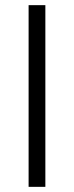

<svg xmlns="http://www.w3.org/2000/svg" viewBox="-20 -725 287 745"><path d="M91 0V-705H156V0Z"/></svg>

Font: Nunito Sans 10pt Light
Style: Regular
Weight: 300
Designer: Vernon Adams
Foundry: Vernon Adams
Version: Version 3.101;gftools[0.9.27]